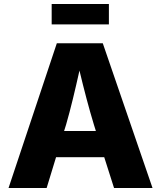

<svg xmlns="http://www.w3.org/2000/svg" viewBox="-20 -945 810 965"><path d="M22.9 0H214.4L261.7 -154.8H503.9L553.2 0H746.6L496.6 -727.5H265.6ZM527.3 -924.8H239.7V-822.3H527.3ZM302.2 -286.6 312 -317.9C335.9 -400.4 357.4 -492.2 379.4 -590.3C402.8 -492.7 426.8 -400.9 452.1 -317.9L461.9 -286.6Z"/></svg>

Font: Inter ExtraBold
Style: Regular
Weight: 800
Designer: Rasmus Andersson
Foundry: rsms
Version: Version 4.001;git-9221beed3